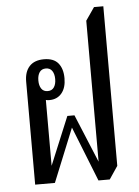

<svg xmlns="http://www.w3.org/2000/svg" viewBox="-55 -815 623 863"><g transform="rotate(-5 257.0 -383.0)"><path d="M354 6 256 -241 158 0H69V-465Q69 -509 91.5 -533.5Q114 -558 157 -558Q201 -558 221.5 -533Q242 -508 242 -465Q242 -422 221.5 -397.5Q201 -373 166 -373Q156 -373 150 -375V-78L240 -295H272L362 -78V-714L402 -772H444V-52L405 6ZM162 -414Q181 -414 190.5 -428Q200 -442 200 -465Q200 -488 190.5 -502Q181 -516 162 -516Q143 -516 133.5 -502Q124 -488 124 -465Q124 -442 133.5 -428Q143 -414 162 -414Z"/></g></svg>

Font: Noto Serif Thai ExtraCondensed
Style: Regular
Weight: 400
Width: 2
Designer: Monotype Design Team
Foundry: Monotype Imaging Inc.
Version: Version 2.002; ttfautohint (v1.8.4.7-5d5b)